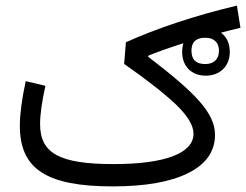

<svg xmlns="http://www.w3.org/2000/svg" viewBox="-20 -665 878 685"><path d="M71.8 -375.5C57.6 -309.6 50.8 -256.8 50.8 -216.3C50.8 -62 146 0 382.3 0C499 0 588.9 -16.1 652.3 -47.9C715.3 -79.6 747.1 -125 747.1 -184.1C747.1 -261.2 678.2 -333 508.8 -462.4V-466.3C544.9 -481 586.9 -495.6 634.3 -510.7C631.3 -501.5 629.9 -490.7 629.9 -479.5C629.9 -428.2 663.6 -395 713.9 -395C765.1 -395 799.8 -429.2 799.8 -479.5C799.8 -505.4 792 -526.4 776.4 -541.5C773.9 -543.9 771 -546.4 768.1 -548.3C790 -554.2 813.5 -560.1 837.9 -565.9L825.2 -645C677.2 -609.9 540.5 -564.5 429.2 -514.2L422.9 -437C507.3 -377.9 569.8 -328.6 610.4 -289.6C650.4 -250.5 670.4 -216.8 670.4 -188C670.4 -118.2 568.8 -79.6 385.7 -79.6C192.4 -79.6 123 -117.7 123 -222.7C123 -256.3 129.4 -301.8 142.1 -358.9ZM712.4 -530.3C743.2 -530.3 761.2 -513.7 761.2 -483.9C761.2 -454.1 743.2 -436.5 712.4 -436.5C679.7 -436.5 663.1 -452.1 663.1 -483.9C663.1 -507.3 672.4 -522 690.9 -527.3C691.9 -527.8 692.9 -527.8 693.4 -528.3C698.7 -529.8 705.1 -530.3 712.4 -530.3Z"/></svg>

Font: Estedad Regular
Style: Regular
Weight: 400
Designer: Amin Abedi
Version: Version 7.3